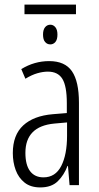

<svg xmlns="http://www.w3.org/2000/svg" viewBox="-20 -809 431 839"><path d="M312 -789V-747H87V-789ZM200 -701Q213 -701 222 -690Q231 -679 231 -658Q231 -636 222 -625.5Q213 -615 200 -615Q186 -615 177 -625.5Q168 -636 168 -658Q168 -679 177 -690Q186 -701 200 -701ZM195 -542Q264 -542 294.5 -497.5Q325 -453 325 -360V0H284L277 -84H275Q260 -44 232.5 -17Q205 10 156 10Q114 10 87.5 -11Q61 -32 48.5 -66Q36 -100 36 -140Q36 -219 81.5 -261Q127 -303 211 -310L272 -315V-358Q272 -433 252.5 -464.5Q233 -496 189 -496Q168 -496 143.5 -489Q119 -482 91 -465L73 -507Q130 -542 195 -542ZM217 -269Q91 -257 91 -141Q91 -88 111.5 -61Q132 -34 170 -34Q222 -34 247.5 -83.5Q273 -133 273 -216V-274Z"/></svg>

Font: Noto Sans ExtraCondensed Light
Style: Regular
Weight: 300
Width: 2
Designer: Monotype Design Team
Foundry: Monotype Imaging Inc.
Version: Version 2.013; ttfautohint (v1.8.4.7-5d5b)